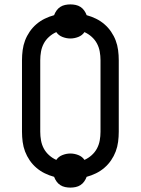

<svg xmlns="http://www.w3.org/2000/svg" viewBox="-20 -804 640 873"><path d="M300 49Q288 49 276 46.5Q264 44 254 37.5Q244 31 237 21Q230 11 226 0Q204 -6 183.5 -16Q163 -26 145.5 -41Q128 -56 115 -75Q102 -94 94 -115Q86 -136 83 -159Q80 -182 80 -205V-530Q80 -553 83 -576Q86 -599 94 -620Q102 -641 115 -660Q128 -679 145.5 -694Q163 -709 183.5 -719Q204 -729 226 -735Q230 -746 237 -756Q244 -766 254 -772.5Q264 -779 276 -781.5Q288 -784 300 -784Q312 -784 324 -781.5Q336 -779 346 -772.5Q356 -766 363 -756Q370 -746 374 -735Q396 -729 416.5 -719Q437 -709 454.5 -694Q472 -679 485 -660Q498 -641 506 -620Q514 -599 517 -576Q520 -553 520 -530V-205Q520 -182 517 -159Q514 -136 506 -115Q498 -94 485 -75Q472 -56 454.5 -41Q437 -26 416.5 -16Q396 -6 374 0Q370 11 363 21Q356 31 346 37.5Q336 44 324 46.5Q312 49 300 49ZM364 -77Q382 -85 397 -98.5Q412 -112 421 -129Q430 -146 433.5 -165.5Q437 -185 437 -205V-530Q437 -550 433.5 -569.5Q430 -589 421 -606Q412 -623 397 -636.5Q382 -650 364 -658Q354 -643 336 -636Q318 -629 300 -629Q282 -629 264 -636Q246 -643 236 -658Q218 -650 203 -636.5Q188 -623 179 -606Q170 -589 166.5 -569.5Q163 -550 163 -530V-205Q163 -185 166.5 -165.5Q170 -146 179 -129Q188 -112 203 -98.5Q218 -85 236 -77Q246 -92 264 -99Q282 -106 300 -106Q318 -106 336 -99Q354 -92 364 -77Z"/></svg>

Font: Iosevka SS04 Extended
Style: Regular
Weight: 400
Width: 7
Monospace: yes
Designer: Belleve Invis
Foundry: Belleve Invis
Version: Version 19.0.0; ttfautohint (v1.8.4)